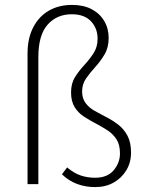

<svg xmlns="http://www.w3.org/2000/svg" viewBox="-20 -749 582 781"><path d="M367 12Q328 12 294 -0.5Q260 -13 232 -40L253 -68Q280 -45 307.5 -35.5Q335 -26 367 -26Q417 -26 442.5 -56.5Q468 -87 468 -125Q468 -160 454 -182Q440 -204 417 -219Q394 -234 369 -247Q344 -260 321 -275Q298 -290 283.5 -313.5Q269 -337 269 -373Q269 -410 285.5 -436Q302 -462 323 -484.5Q344 -507 360.5 -532.5Q377 -558 377 -591Q377 -634 350 -662.5Q323 -691 272 -691Q211 -691 173.5 -648.5Q136 -606 136 -517V0H92V-531Q92 -593 115 -637.5Q138 -682 178.5 -705.5Q219 -729 273 -729Q320 -729 353 -711.5Q386 -694 404 -663.5Q422 -633 422 -595Q422 -556 405.5 -528Q389 -500 368 -477Q347 -454 330.5 -430.5Q314 -407 314 -377Q314 -349 328 -330Q342 -311 365 -298Q388 -285 413.5 -272Q439 -259 461.5 -241.5Q484 -224 498.5 -197Q513 -170 513 -128Q513 -88 494 -56.5Q475 -25 442.5 -6.5Q410 12 367 12Z"/></svg>

Font: Mada Light
Style: Regular
Weight: 300
Designer: Khaled Hosny
Version: Version 1.5